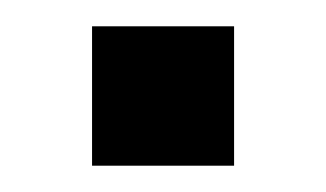

<svg xmlns="http://www.w3.org/2000/svg" viewBox="-20 -126 248 146"><path d="M50 0V-106H158V0Z"/></svg>

Font: Cabin Resolve
Style: Regular-Resolve
Weight: 400
Designer: Pablo Impallari
Foundry: Pablo Impallari. http://www.impallari.com Igino Marini. http://www.ikern.com
Version: Version 3.001